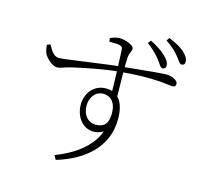

<svg xmlns="http://www.w3.org/2000/svg" viewBox="-125 -969 1250 1186"><g transform="rotate(15 500.0 -376.5)"><path d="M821 -639C833 -639 842 -646 842 -662C842 -681 831 -699 805 -723C783 -743 752 -765 709 -786L694 -767C730 -740 754 -716 775 -691C796 -666 806 -639 821 -639ZM316 51 331 78C513 23 638 -91 638 -264C638 -367 599 -429 518 -429C436 -429 392 -360 392 -293C392 -191 475 -116 572 -168C536 -68 437 5 316 51ZM511 -196C465 -196 428 -234 428 -296C428 -347 459 -393 511 -393C554 -393 592 -362 592 -291C592 -218 562 -196 511 -196ZM190 -476C213 -476 232 -489 276 -499C349 -516 481 -543 577 -551C797 -571 882 -548 910 -548C925 -548 930 -556 930 -568C930 -594 883 -609 856 -609C832 -609 745 -601 578 -584C462 -573 222 -535 186 -535C152 -535 132 -573 115 -603L94 -595C96 -576 99 -555 106 -540C117 -517 159 -476 190 -476ZM558 -408 597 -371C595 -467 593 -601 596 -648C597 -674 612 -687 612 -709C612 -730 553 -751 519 -751C496 -751 475 -742 459 -736L462 -713C492 -713 513 -713 527 -710C543 -706 548 -701 549 -680C553 -601 558 -467 558 -408ZM929 -692C941 -692 950 -699 950 -714C950 -733 939 -753 913 -776C890 -796 860 -812 815 -831L801 -812C839 -787 859 -768 882 -742C904 -717 915 -692 929 -692Z"/></g></svg>

Font: Source Han Serif CN VF
Style: Regular
Weight: 250
Designer: Ryoko NISHIZUKA 西塚涼子 (kana & ideographs); Frank Grießhammer (Latin, Greek & Cyrillic); Wenlong ZHANG 张文龙 (bopomofo); San
Foundry: Adobe
Version: Version 2.002;hotconv 1.1.0;makeotfexe 2.6.0